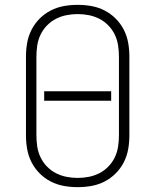

<svg xmlns="http://www.w3.org/2000/svg" viewBox="-20 -763 640 791"><path d="M300 8Q271 8 243 3Q215 -2 189.5 -15Q164 -28 143.5 -48.5Q123 -69 110 -94.5Q97 -120 92 -148Q87 -176 87 -205V-530Q87 -559 92 -587Q97 -615 110 -640.5Q123 -666 143.5 -686.5Q164 -707 189.5 -720Q215 -733 243 -738Q271 -743 300 -743Q329 -743 357 -738Q385 -733 410.5 -720Q436 -707 456.5 -686.5Q477 -666 490 -640.5Q503 -615 508 -587Q513 -559 513 -530V-205Q513 -176 508 -148Q503 -120 490 -94.5Q477 -69 456.5 -48.5Q436 -28 410.5 -15Q385 -2 357 3Q329 8 300 8ZM300 -30Q323 -30 346 -34.5Q369 -39 389.5 -49.5Q410 -60 426.5 -77Q443 -94 453 -115Q463 -136 466.5 -159Q470 -182 470 -205V-530Q470 -553 466.5 -576Q463 -599 453 -620Q443 -641 426.5 -658Q410 -675 389.5 -685.5Q369 -696 346 -700.5Q323 -705 300 -705Q277 -705 254 -700.5Q231 -696 210.5 -685.5Q190 -675 173.5 -658Q157 -641 147 -620Q137 -599 133.5 -576Q130 -553 130 -530V-205Q130 -182 133.5 -159Q137 -136 147 -115Q157 -94 173.5 -77Q190 -60 210.5 -49.5Q231 -39 254 -34.5Q277 -30 300 -30ZM162 -348V-387H438V-348Z"/></svg>

Font: Iosevka SS04 XLt Ex
Style: Regular
Weight: 200
Width: 7
Monospace: yes
Designer: Belleve Invis
Foundry: Belleve Invis
Version: Version 19.0.0; ttfautohint (v1.8.4)